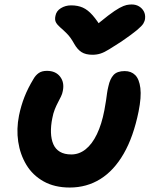

<svg xmlns="http://www.w3.org/2000/svg" viewBox="-20 -829 676 859"><path d="M292 10Q224 10 175 -17.5Q126 -45 98 -91.5Q70 -138 61.5 -195Q53 -252 65 -312Q74 -356 89.5 -395.5Q105 -435 130 -476Q139 -492 153 -502Q167 -512 190 -512Q229 -512 249 -486Q269 -460 261 -422Q259 -410 253 -397.5Q247 -385 239.5 -371Q232 -357 225 -339.5Q218 -322 214 -300Q207 -266 208 -236Q209 -206 218.5 -184Q228 -162 248 -150Q268 -138 299 -138Q334 -138 363 -161Q392 -184 413.5 -228.5Q435 -273 447 -336Q452 -362 454.5 -380Q457 -398 459 -412.5Q461 -427 465 -443Q472 -476 488 -493.5Q504 -511 538 -511Q567 -511 585 -493Q603 -475 608 -435Q613 -395 600 -330Q577 -217 533.5 -141.5Q490 -66 429 -28Q368 10 292 10ZM569 -809Q588 -809 602 -800.5Q616 -792 623.5 -778Q631 -764 629 -746Q628 -735 621.5 -724Q615 -713 593 -694.5Q571 -676 523 -643Q490 -622 468.5 -608.5Q447 -595 430 -589.5Q413 -584 394 -584Q363 -584 344.5 -596Q326 -608 312 -633Q296 -662 279.5 -678.5Q263 -695 250 -706Q237 -717 230.5 -728.5Q224 -740 228 -758Q232 -780 252.5 -792.5Q273 -805 298 -805Q328 -805 350.5 -795Q373 -785 394.5 -760.5Q416 -736 443 -691L382 -692Q432 -735 463.5 -759Q495 -783 514.5 -793.5Q534 -804 546 -806.5Q558 -809 569 -809Z"/></svg>

Font: Shantell Sans
Style: Bold Italic
Weight: 700
Italic angle: -11°
Designer: Stephen Nixon, Anya Danilova, Shantell Martin
Foundry: Arrow Type
Version: Version 1.011;[c5ecc13dd]